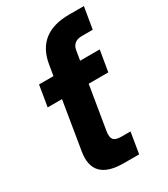

<svg xmlns="http://www.w3.org/2000/svg" viewBox="-181 -812 782 895"><g transform="rotate(-30 210.0 -364.0)"><path d="M215.3 0Q48.3 0 72.3 -145L114.7 -402.8H37.6L56.2 -515.6H133.8L143.1 -571.8Q168.5 -727.5 340.3 -727.5H419.9L400.4 -611.3H342.3Q293 -611.3 285.6 -565.9L277.3 -515.6H382.8L363.8 -402.8H258.3L219.7 -169.4Q214.8 -138.7 225.3 -125.7Q235.8 -112.8 266.6 -112.8H315.9L297.4 0Z"/></g></svg>

Font: Inter Display
Style: Bold Italic
Weight: 700
Italic angle: -9.39999°
Designer: Rasmus Andersson
Foundry: rsms
Version: Version 4.000;git-a52131595